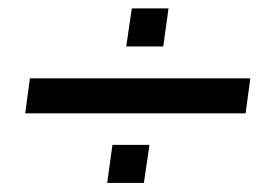

<svg xmlns="http://www.w3.org/2000/svg" viewBox="-20 -478 640 446"><path d="M38.5 -214.8 49.5 -296H561.5L550.5 -214.8ZM229 -53 241.2 -141.5H327.2L314.2 -53ZM273.2 -370 286.2 -458.5H371.5L359.2 -370Z"/></svg>

Font: Chivo Mono Medium
Style: Italic
Weight: 500
Italic angle: -8.05°
Monospace: yes
Designer: Hector Gatti
Foundry: Omnibus-Type
Version: Version 1.008